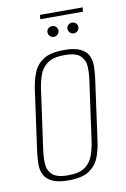

<svg xmlns="http://www.w3.org/2000/svg" viewBox="-78 -704 496 758"><g transform="rotate(-10 170.0 -324.5)"><path d="M135 7Q92 7 69 -4.5Q46 -16 37 -35Q28 -54 28.5 -77.5Q29 -101 32 -125L66 -372Q71 -404 82 -434Q93 -464 121.5 -483.5Q150 -503 207 -503Q249 -503 272 -491.5Q295 -480 303.5 -461Q312 -442 311.5 -419Q311 -396 308 -372L274 -125Q270 -93 258.5 -62.5Q247 -32 219 -12.5Q191 7 135 7ZM137 -13Q183 -13 206 -30.5Q229 -48 238 -75Q247 -102 251 -130L284 -367Q288 -395 287 -421.5Q286 -448 268 -465.5Q250 -483 204 -483Q158 -483 135 -465.5Q112 -448 103 -421.5Q94 -395 90 -367L57 -130Q53 -102 54 -75Q55 -48 73 -30.5Q91 -13 137 -13ZM176 -561Q167 -561 160.5 -567.5Q154 -574 154 -583Q154 -592 160.5 -598Q167 -604 176 -604Q185 -604 191.5 -598Q198 -592 198 -583Q198 -574 191.5 -567.5Q185 -561 176 -561ZM256 -561Q247 -561 240.5 -567.5Q234 -574 234 -583Q234 -592 240.5 -598Q247 -604 256 -604Q265 -604 271.5 -598Q278 -592 278 -583Q278 -574 271.5 -567.5Q265 -561 256 -561ZM135 -639 137 -656H308L306 -639Z"/></g></svg>

Font: Alumni Sans Thin
Style: Italic
Weight: 100
Italic angle: -8°
Designer: Robert E. Leuschke
Foundry: Robert E. Leuschke
Version: Version 1.016